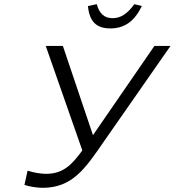

<svg xmlns="http://www.w3.org/2000/svg" viewBox="-20 -890 836 919"><path d="M200 -58C178 -58 143 -63 112 -73L97 -5C120 3 157 9 184 9C327 9 389 -85 474 -208L796 -670H719L425 -243L281 -670H199L374 -170C322 -98 280 -58 200 -58ZM401 -861 443 -870C456 -824 480 -803 519 -803C557 -803 589 -823 623 -870L659 -861C623 -787 575 -754 508 -754C441 -754 408 -787 401 -861Z"/></svg>

Font: LT Wave Text Light Italic
Style: Regular
Weight: 300
Designer: Daniel Lyons
Version: Version 2.5 (Glyphs App)